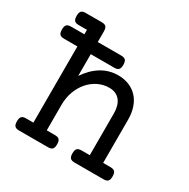

<svg xmlns="http://www.w3.org/2000/svg" viewBox="-147 -775 895 910"><g transform="rotate(30 300.0 -320.5)"><path d="M113.3 -549.8V-574.2H68.4Q51.8 -574.2 44.7 -581.5Q37.6 -588.9 37.6 -607.4Q37.6 -626 44.7 -633.3Q51.8 -640.6 68.4 -640.6H155.8Q172.4 -640.6 179.4 -633.3Q186.5 -626 186.5 -607.4V-549.8H314.9Q331.5 -549.8 338.6 -542.5Q345.7 -535.2 345.7 -516.6Q345.7 -498 338.6 -490.7Q331.5 -483.4 314.9 -483.4H186.5V-364.3Q218.3 -411.6 259.8 -436.8Q301.3 -461.9 350.1 -461.9Q383.8 -461.9 410.6 -450.7Q437.5 -439.5 456.3 -418.9Q475.1 -398.4 485.1 -368.9Q495.1 -339.4 495.1 -302.7V-66.4H535.2Q551.8 -66.4 558.8 -59.1Q565.9 -51.8 565.9 -33.2Q565.9 -14.6 558.8 -7.3Q551.8 0 535.2 0H377Q360.4 0 353.3 -7.3Q346.2 -14.6 346.2 -33.2Q346.2 -51.8 353.3 -59.1Q360.4 -66.4 377 -66.4H421.9V-295.4Q421.9 -316.4 417 -333.7Q412.1 -351.1 402.3 -363.5Q392.6 -376 377.7 -382.8Q362.8 -389.6 342.8 -389.6Q311.5 -389.6 283.2 -376Q254.9 -362.3 233.4 -337.9Q211.9 -313.5 199.2 -279.8Q186.5 -246.1 186.5 -206.1V-66.4H231.4Q248 -66.4 255.1 -59.1Q262.2 -51.8 262.2 -33.2Q262.2 -14.6 255.1 -7.3Q248 0 231.4 0H73.2Q56.6 0 49.6 -7.3Q42.5 -14.6 42.5 -33.2Q42.5 -51.8 49.6 -59.1Q56.6 -66.4 73.2 -66.4H113.3V-483.4H40.5Q23.9 -483.4 16.8 -490.7Q9.8 -498 9.8 -516.6Q9.8 -535.2 16.8 -542.5Q23.9 -549.8 40.5 -549.8Z"/></g></svg>

Font: Courier Prime
Style: Regular
Weight: 400
Designer: Alan Dague-Greene
Foundry: Quote-Unquote Apps
Version: Version 1.203